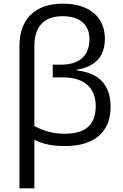

<svg xmlns="http://www.w3.org/2000/svg" viewBox="-20 -785 668 1045"><path d="M397.9 -401.9C520.5 -388.2 582 -321.8 582 -202.1C582 -65.9 491.7 9.8 336.9 9.8C266.1 9.8 218.3 1 167 -23.9V240.2H85.9V-535.2C85.9 -681.6 171.9 -765.1 321.8 -765.1C464.8 -765.1 550.8 -693.4 550.8 -574.2C550.8 -478.5 500 -422.4 397.9 -405.8ZM167 -99.1C227.5 -67.4 276.9 -57.1 333 -57.1C444.3 -57.1 501 -105 501 -207C501 -309.1 437 -363.8 321.8 -363.8H267.1V-433.1H312C413.1 -433.1 466.8 -482.4 466.8 -571.8C466.8 -651.9 414.1 -696.8 320.8 -696.8C217.8 -696.8 167 -639.6 167 -532.2Z"/></svg>

Font: OpenSansEmoji
Style: Regular
Weight: 400
Foundry: MorbZ
Version: Version 1.000;PS 001.000;hotconv 1.0.70;makeotf.lib2.5.58329